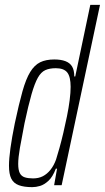

<svg xmlns="http://www.w3.org/2000/svg" viewBox="-20 -763 432 791"><path d="M113 8Q79 8 57.5 0Q36 -8 26.5 -27Q17 -46 17 -80Q17 -109 23 -152.5Q29 -196 41 -255Q58 -335 72.5 -386.5Q87 -438 104.5 -466.5Q122 -495 145.5 -506.5Q169 -518 204 -518Q231 -518 249.5 -511Q268 -504 277 -489Q286 -474 286 -448H290L352 -743H392L234 0H203L215 -68H210Q197 -34 179.5 -18Q162 -2 145 3Q128 8 113 8ZM116 -28Q139 -28 156.5 -37Q174 -46 188 -63.5Q202 -81 211 -106Q217 -125 225 -153.5Q233 -182 241 -216Q249 -250 256 -284.5Q263 -319 267 -350.5Q271 -382 271 -405Q271 -447 257 -464.5Q243 -482 210 -482Q184 -482 166.5 -474Q149 -466 136 -443Q123 -420 110 -375Q97 -330 81 -255Q69 -194 62 -153.5Q55 -113 55 -88Q55 -63 61.5 -50Q68 -37 82 -32.5Q96 -28 116 -28Z"/></svg>

Font: Saira UltraCondensed ExtraLight
Style: Italic
Weight: 250
Width: 1
Italic angle: -12°
Designer: Hector Gatti with collaboration of the Omnibus-Type team
Foundry: Omnibus-Type
Version: Version 1.101